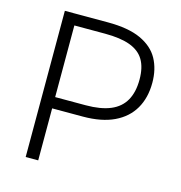

<svg xmlns="http://www.w3.org/2000/svg" viewBox="-104 -794 837 888"><g transform="rotate(15 314.0 -350.0)"><path d="M98 -700H304Q403 -700 462.5 -672.5Q522 -645 548.5 -596.5Q575 -548 575 -483Q575 -411 544.5 -358.5Q514 -306 454 -277.5Q394 -249 305 -249H158V0H98ZM304 -303Q376 -303 422.5 -322.5Q469 -342 491.5 -382Q514 -422 514 -482Q514 -540 492.5 -576Q471 -612 425 -629Q379 -646 305 -646H158V-303Z"/></g></svg>

Font: Moderustic Light
Style: Regular
Weight: 300
Designer: Tural Alisoy
Foundry: TAFT Foundry
Version: Version 2.120